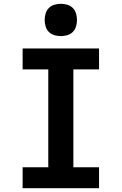

<svg xmlns="http://www.w3.org/2000/svg" viewBox="-20 -990 640 1010"><path d="M99 0V-110H234V-625H99V-735H501V-625H366V-110H501V0ZM300 -800Q283 -800 266 -805Q249 -810 237 -822Q225 -834 220 -851Q215 -868 215 -885Q215 -902 220 -919Q225 -936 237 -948Q249 -960 266 -965Q283 -970 300 -970Q317 -970 334 -965Q351 -960 363 -948Q375 -936 380 -919Q385 -902 385 -885Q385 -868 380 -851Q375 -834 363 -822Q351 -810 334 -805Q317 -800 300 -800Z"/></svg>

Font: Iosevka Slab XBdEx
Style: Regular
Weight: 800
Width: 7
Monospace: yes
Designer: Belleve Invis
Foundry: Belleve Invis
Version: Version 11.1.0; ttfautohint (v1.8.3)